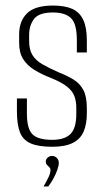

<svg xmlns="http://www.w3.org/2000/svg" viewBox="-20 -523 376 692"><path d="M168 6Q119 6 91 -6Q63 -18 52 -46Q41 -74 41 -122V-168H77V-113Q77 -59 97 -39Q117 -19 168 -19Q213 -19 234 -40Q255 -61 255 -112V-135Q255 -157 248.5 -175.5Q242 -194 222.5 -210Q203 -226 166 -241Q130 -255 104 -271Q78 -287 63.5 -310Q49 -333 49 -369V-399Q49 -447 77.5 -475Q106 -503 171 -503Q214 -503 240.5 -491Q267 -479 280 -451.5Q293 -424 293 -378V-334H257V-378Q257 -437 236 -457.5Q215 -478 171 -478Q120 -478 102.5 -454.5Q85 -431 85 -397V-375Q85 -344 97 -324.5Q109 -305 132.5 -291.5Q156 -278 192 -262Q223 -250 245.5 -236Q268 -222 280.5 -198.5Q293 -175 293 -133V-115Q293 -76 281.5 -49Q270 -22 242.5 -8Q215 6 168 6ZM137 149Q147 132 154.5 116.5Q162 101 162 90Q162 84 158 80Q154 76 149.5 71.5Q145 67 145 59Q145 51 152 45Q159 39 167 39Q178 39 185 46.5Q192 54 192 64Q192 74 186.5 89.5Q181 105 172.5 120.5Q164 136 154 149Z"/></svg>

Font: Alumni Sans Thin ExtraLight
Style: Regular
Weight: 250
Version: Version 1.018